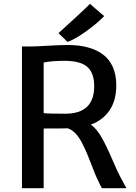

<svg xmlns="http://www.w3.org/2000/svg" viewBox="-20 -987 713 1007"><path d="M514.2 0Q510.3 -5.4 487.3 -54.7Q478.5 -74.2 464.1 -111.8Q449.7 -149.4 438 -177.7Q426.3 -206.1 410.6 -236.6Q395 -267.1 376 -287.1Q356.9 -307.1 335 -314Q306.6 -313 209 -313V0H95.2V-743.2H143.1Q164.6 -743.2 230.2 -747.1Q295.9 -751 335.4 -751Q393.1 -751 438.7 -739Q484.4 -727.1 518.6 -702.4Q552.7 -677.7 571.3 -636.5Q589.8 -595.2 589.8 -540Q589.8 -460.4 554.9 -408.7Q520 -356.9 456.5 -333.5Q486.8 -312.5 513.4 -265.4Q540 -218.3 568.8 -150.6Q597.7 -83 613.3 -54.7Q620.6 -40.5 643.1 0ZM209 -393.6Q234.9 -390.6 322.3 -390.6Q474.1 -390.6 474.1 -535.2Q474.1 -604 438 -636Q401.9 -668 318.4 -668Q251.5 -668 209 -659.2ZM334.5 -767.1 286.6 -813Q311 -835 380.1 -898.4Q449.2 -961.9 451.2 -967.3L526.4 -902.3Q490.2 -864.7 432.1 -823Q374 -781.2 334.5 -767.1Z"/></svg>

Font: HaufeMerriweatherSans
Style: Regular
Weight: 400
Designer: Eben Sorkin ( eben@eyebytes.com )
Foundry: Eben Sorkin
Version: Version 1.56